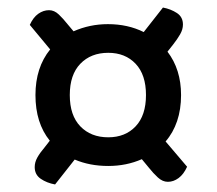

<svg xmlns="http://www.w3.org/2000/svg" viewBox="-20 -548 576 509"><path d="M460 -296Q460 -258 449.5 -227Q439 -196 419 -173L476 -106Q467 -86 453.5 -76Q440 -66 425 -66Q411 -66 398.5 -77.5Q386 -89 375 -103L356 -126Q315 -108 267 -108Q218 -108 178 -125L126 -59Q104 -63 88 -74Q72 -85 72 -105Q72 -118 79 -130.5Q86 -143 98 -157L112 -175Q74 -222 74 -296Q74 -369 113 -417L59 -482Q68 -502 81.5 -511.5Q95 -521 110 -521Q124 -521 136 -509.5Q148 -498 159 -484L175 -465Q218 -484 266 -484Q319 -484 361 -463L412 -528Q433 -524 449 -513.5Q465 -503 465 -483Q465 -470 457.5 -457Q450 -444 439 -430L424 -411Q460 -364 460 -296ZM367 -296Q367 -350 339.5 -379Q312 -408 267 -408Q221 -408 193 -379Q165 -350 165 -296Q165 -242 193 -213Q221 -184 267 -184Q312 -184 339.5 -213Q367 -242 367 -296Z"/></svg>

Font: Baloo Bhai 2 Medium
Style: Regular
Weight: 500
Designer: Supriya Tembe, Noopur Datye and Ek Type
Foundry: Ek Type
Version: Version 1.640;PS 1.000;hotconv 16.6.51;makeotf.lib2.5.65220;